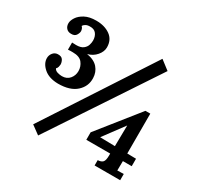

<svg xmlns="http://www.w3.org/2000/svg" viewBox="-156 -897 1121 1093"><g transform="rotate(30 404.5 -350.0)"><path d="M169 -296Q109 -297 75.5 -326.5Q42 -356 42 -391Q42 -410 54 -425Q66 -440 85 -441Q110 -442 119 -427.5Q128 -413 128 -397Q128 -392 125.5 -382Q123 -372 116 -366Q122 -353 138 -348.5Q154 -344 167 -344Q199 -344 217 -365.5Q235 -387 235 -416Q235 -446 216.5 -469.5Q198 -493 154 -493Q147 -493 138 -493Q129 -493 122 -492V-539Q129 -539 136 -538.5Q143 -538 149 -538Q179 -538 194.5 -550Q210 -562 215 -578Q220 -594 220 -608Q220 -634 206.5 -652Q193 -670 164 -669Q147 -669 136 -662Q125 -655 122 -648Q129 -642 131.5 -633.5Q134 -625 134 -620Q134 -608 124.5 -593Q115 -578 91 -579Q72 -579 60.5 -591.5Q49 -604 49 -624Q49 -642 63 -663.5Q77 -685 106 -700.5Q135 -716 180 -716Q235 -716 271.5 -690Q308 -664 308 -614Q308 -586 286 -560Q264 -534 229 -525Q278 -517 302 -489.5Q326 -462 327 -423Q329 -370 288.5 -333Q248 -296 169 -296ZM219 16 163 -25 614 -716 674 -670ZM583 3V-32Q606 -33 616 -44Q626 -55 626 -88V-100H469V-149L678 -411H710V-149L768 -148V-99H710Q710 -82 709.5 -65.5Q709 -49 709 -37Q718 -37 730.5 -37.5Q743 -38 751 -38V3ZM628 -150 630 -287 530 -152Z"/></g></svg>

Font: Lora SemiBold
Style: Regular
Weight: 600
Designer: Olga Karpushina, Alexei Vanyashin (Cyrillic)
Foundry: Cyreal
Version: Version 3.011; ttfautohint (v1.8.4.7-5d5b)